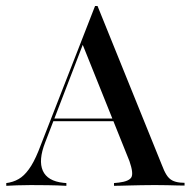

<svg xmlns="http://www.w3.org/2000/svg" viewBox="-30 -601 623 621"><path d="M116.1 -140.3Q93.5 -82.3 108.5 -48.8Q123.4 -15.3 175 -9.7L184.7 -8.9V0Q155.6 -1.6 124.6 -2Q93.5 -2.4 69.4 -2.4Q43.5 -2.4 24.6 -1.6Q5.6 -0.8 -9.7 0V-8.9L0 -10.5Q22.6 -15.3 39.1 -27.8Q55.6 -40.3 71 -64.9Q86.3 -89.5 102.4 -133.1L277.4 -581.5H285.5L492.7 -69.4Q500.8 -47.6 508.5 -35.5Q516.1 -23.4 526.6 -17.7Q537.1 -12.1 552.4 -10.5L566.9 -9.7V-0.8Q555.6 -0.8 541.5 -1.2Q527.4 -1.6 510.9 -2Q494.4 -2.4 475 -2.4H466.9H466.1Q446 -2.4 427 -2Q408.1 -1.6 391.5 -1.2Q375 -0.8 361.7 -0.4Q348.4 0 338.7 0V-8.9L354.8 -10.5Q387.1 -14.5 394.8 -27.4Q402.4 -40.3 388.7 -79.8L235.5 -461.3L246.8 -479.8ZM136.3 -208.9 140.3 -217.7H379.8L383.1 -208.9Z"/></svg>

Font: Playfair 144pt SemiCondensed Medium
Style: Regular
Weight: 500
Width: 4
Designer: Claus Eggers Sørensen
Foundry: Claus Eggers Sørensen
Version: Version 2.203